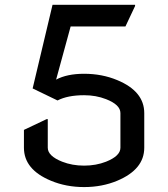

<svg xmlns="http://www.w3.org/2000/svg" viewBox="-20 -757 689 787"><path d="M78.1 -224.6 170.9 -268.6H175.8V-151.4Q175.8 -117.7 234.9 -94.2Q275.9 -78.1 324.7 -78.1Q373.5 -78.1 414.6 -94.2Q473.6 -117.7 473.6 -151.4V-293.5Q473.6 -327.6 414.6 -350.6Q373.5 -366.7 324.7 -366.7Q257.3 -366.7 215.8 -345.2L113.8 -394.5L195.3 -737.3H533.7V-732.4L494.1 -648.4H269.5L210 -430.7Q254.9 -454.6 324.7 -454.6Q398.4 -454.6 460.4 -428.7Q571.3 -382.8 571.3 -293.5V-151.4Q571.3 -62.5 460.4 -16.1Q398.4 9.8 324.7 9.8Q251 9.8 189 -16.1Q78.1 -62 78.1 -151.4Z"/></svg>

Font: Nova Flat
Style: Book
Weight: 400
Version: Version 2.000